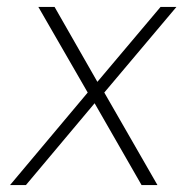

<svg xmlns="http://www.w3.org/2000/svg" viewBox="-20 -536 557 556"><path d="M436 0 282 -268 491 -516H445L262 -299L138 -516H91L234 -268L9 0H55L254 -237L390 0Z"/></svg>

Font: United Sans Thin
Style: Italic
Weight: 100
Italic angle: -8°
Designer: Pablo Impallari, Rodrigo Fuenzalida (Modified by Dan O. Williams)
Version: Version 1.000;PS 001.000;hotconv 1.0.88;makeotf.lib2.5.64775